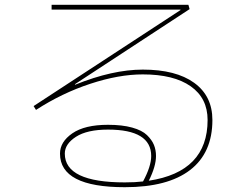

<svg xmlns="http://www.w3.org/2000/svg" viewBox="-20 -750 1040 800"><path d="M732 -708V-710H195V-730H765L770 -712L292 -399L293 -397Q449 -460 575 -460Q713 -460 789 -405Q865 -350 865 -250Q865 -113 772 -41.5Q679 30 500 30Q230 30 230 -110Q230 -159 281.5 -194.5Q333 -230 430 -230Q489 -230 530.5 -218.5Q572 -207 592.5 -187Q613 -167 621.5 -146Q630 -125 630 -100Q630 -57 600 3Q845 -34 845 -250Q845 -341 774.5 -390.5Q704 -440 575 -440Q475 -440 356.5 -401Q238 -362 130 -292L120 -308ZM576 6Q610 -57 610 -100Q610 -210 430 -210Q343 -210 296.5 -180Q250 -150 250 -110Q250 10 500 10Q544 10 576 6Z"/></svg>

Font: M PLUS 1p Thin
Style: Regular
Weight: 250
Version: Version 1.062